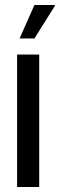

<svg xmlns="http://www.w3.org/2000/svg" viewBox="-20 -744 238 764"><path d="M48 0V-527H136V0ZM58 -591 117 -724H198V-720L117 -591Z"/></svg>

Font: Archivo ExtraCondensed Medium
Style: Regular
Weight: 500
Width: 2
Designer: Hector Gatti
Foundry: Omnibus-Type
Version: Version 2.001